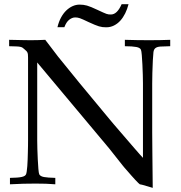

<svg xmlns="http://www.w3.org/2000/svg" viewBox="-20 -885 871 922"><path d="M27.8 0V-30.8Q47.9 -31.2 61.5 -32.2Q75.2 -33.2 84 -35.2Q92.8 -37.1 97.9 -40.3Q103 -43.5 105 -47.9Q106.9 -51.8 108.4 -62.3Q109.9 -72.8 111.1 -87.4Q112.3 -102.1 112.8 -119.1Q113.3 -136.2 113.8 -153.1Q114.3 -169.9 114.5 -184.8Q114.7 -199.7 114.7 -210.4V-608.4Q114.7 -618.2 114 -623.8Q113.3 -629.4 111.3 -633.5Q109.4 -637.7 105.5 -641.1Q101.6 -644.5 95.2 -650.4Q90.8 -654.3 87.4 -656.5Q84 -658.7 77.1 -660.2Q70.3 -661.6 58.1 -662.1Q45.9 -662.6 23.9 -663.1V-693.8Q65.4 -692.9 90.6 -692.4Q115.7 -691.9 126.5 -691.9Q144.5 -691.9 162.1 -692.4Q179.7 -692.9 197.3 -693.8Q218.8 -666.5 233.4 -646.5Q248 -626.5 258.3 -613.8L359.4 -489.3L506.8 -311.5Q512.7 -304.2 525.9 -288.8Q539.1 -273.4 555.9 -253.9Q572.8 -234.4 590.8 -213.4Q608.9 -192.4 624.5 -174.3Q640.1 -156.2 651.6 -143.3Q663.1 -130.4 666.5 -127V-483.9Q666.5 -500 665.8 -525.1Q665 -550.3 663.8 -575.4Q662.6 -600.6 660.9 -620.6Q659.2 -640.6 656.7 -646.5Q654.3 -651.4 648.9 -654.5Q643.6 -657.7 634.3 -659.4Q625 -661.1 611.6 -662.1Q598.1 -663.1 579.6 -663.1V-693.8Q608.9 -692.9 637.7 -692.4Q666.5 -691.9 696.3 -691.9Q724.1 -691.9 749 -692.4Q773.9 -692.9 797.4 -693.8V-663.1Q766.6 -662.6 750.2 -661.4Q733.9 -660.2 726.1 -653.8Q718.3 -647.5 716.8 -633.8Q715.3 -620.1 713.9 -594.7Q710.9 -530.3 710.9 -483.9V-249Q710.9 -213.4 711.7 -147.5Q712.4 -81.5 713.4 17.1L663.1 2.4L651.4 0Q649.9 -0.5 643.8 -6.6Q637.7 -12.7 629.2 -21.7Q620.6 -30.8 611.1 -41.7Q601.6 -52.7 592.8 -62.7Q584 -72.8 577.1 -80.6Q570.3 -88.4 567.9 -91.8L504.9 -171.4L158.7 -585V-210.4Q158.7 -194.8 159.4 -169.7Q160.2 -144.5 161.4 -119.4Q162.6 -94.2 164.3 -74Q166 -53.7 168.5 -47.9Q173.8 -38.1 191.2 -34.9Q208.5 -31.7 245.6 -30.8V0Q223.6 -2 200.4 -2.7Q177.2 -3.4 150.9 -3.4Q122.6 -3.4 92 -2.7Q61.5 -2 27.8 0ZM289.1 -754.4H255.9Q262.2 -780.8 273.2 -801Q284.2 -821.3 298.6 -835Q313 -848.6 329.1 -855.7Q345.2 -862.8 361.8 -862.8Q371.6 -862.8 379.9 -861.8Q388.2 -860.8 397.7 -858.2Q407.2 -855.5 418.9 -850.6Q430.7 -845.7 447.3 -837.9Q464.4 -830.1 474.4 -825.4Q484.4 -820.8 490.7 -818.6Q497.1 -816.4 501.7 -815.9Q506.3 -815.4 512.7 -815.4Q542.5 -815.4 564 -864.7H597.2Q591.3 -841.3 581.3 -821Q571.3 -800.8 557.9 -785.9Q544.4 -771 527.3 -762.5Q510.3 -753.9 490.2 -753.9Q480.5 -753.9 472.4 -754.9Q464.4 -755.9 455.3 -758.5Q446.3 -761.2 434.6 -766.1Q422.9 -771 405.8 -778.8Q390.1 -786.1 380.1 -790.8Q370.1 -795.4 363.5 -797.6Q356.9 -799.8 352.1 -800.5Q347.2 -801.3 341.3 -801.3Q326.7 -801.3 312.5 -790.3Q298.3 -779.3 289.1 -754.4Z"/></svg>

Font: XB Kayhan
Style: Regular
Weight: 400
Designer: Behnam
Foundry: Irmug
Version: Version 7.300 2009